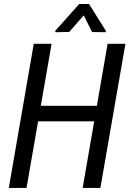

<svg xmlns="http://www.w3.org/2000/svg" viewBox="-20 -927 642 947"><path d="M468.8 -405.3 455.1 -328.6H155.3L168.9 -405.3ZM234.4 -710.9 110.8 0H23.4L146.5 -710.9ZM598.6 -710.9 475.1 0H387.7L510.7 -710.9ZM419.4 -907.2 502 -774.9V-768.1L434.1 -769L393.1 -851.1L321.3 -769.5L252.9 -768.1V-775.4L370.6 -907.2Z"/></svg>

Font: Roboto Condensed
Style: Italic
Weight: 400
Italic angle: -12°
Designer: Christian Robertson
Foundry: Google
Version: Version 3.0